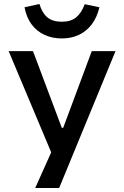

<svg xmlns="http://www.w3.org/2000/svg" viewBox="-20 -754 617 954"><path d="M155 180 255 -43V52L23 -500H144L287 -119H294L436 -500H554L274 180ZM287 -563Q239 -563 200.5 -581Q162 -599 136.5 -633.5Q111 -668 102 -718L176 -734Q189 -690 215 -668Q241 -646 287 -646Q331 -646 357.5 -667Q384 -688 401 -733L474 -718Q462 -667 435.5 -632.5Q409 -598 371.5 -580.5Q334 -563 287 -563Z"/></svg>

Font: Nunito Sans 6pt SemiBold
Style: Regular
Weight: 600
Version: Version 3.101;gftools[0.9.27]